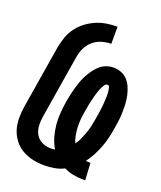

<svg xmlns="http://www.w3.org/2000/svg" viewBox="-139 -831 778 928"><g transform="rotate(20 250.0 -367.5)"><path d="M398 8Q372 8 347.5 3Q323 -2 301 -13Q277 -1 251 3.5Q225 8 200 8Q169 8 139.5 1.5Q110 -5 85 -19.5Q60 -34 42.5 -57Q25 -80 16.5 -107.5Q8 -135 8 -166Q8 -197 13 -228L66 -552Q71 -579 80.5 -605.5Q90 -632 107 -655Q124 -678 147.5 -695.5Q171 -713 197 -724Q223 -735 250.5 -739Q278 -743 304 -743V-655Q281 -655 256.5 -648Q232 -641 212.5 -624.5Q193 -608 182 -585Q171 -562 167 -538L114 -213Q110 -189 111 -165Q112 -141 123 -121Q134 -101 155 -90.5Q176 -80 200 -80Q206 -80 212 -80.5Q218 -81 223 -82Q208 -107 199.5 -136Q191 -165 188 -195.5Q185 -226 187.5 -257.5Q190 -289 195 -320Q198 -338 202 -356Q206 -374 211 -392Q216 -410 222.5 -428Q229 -446 238 -463Q247 -480 258.5 -496Q270 -512 284.5 -525Q299 -538 317.5 -544.5Q336 -551 355 -551Q376 -551 395.5 -543Q415 -535 428 -520Q441 -505 449 -486Q457 -467 461.5 -446.5Q466 -426 467 -405Q468 -384 467.5 -362Q467 -340 464.5 -318.5Q462 -297 458 -275Q454 -250 448 -225Q442 -200 432.5 -175Q423 -150 410.5 -126.5Q398 -103 382 -81Q386 -81 390.5 -80.5Q395 -80 400 -80Q401 -80 402.5 -80Q404 -80 406 -80L411 8Q408 8 404.5 8Q401 8 398 8ZM305 -143Q317 -159 325 -177.5Q333 -196 339.5 -214.5Q346 -233 350 -252Q354 -271 357 -290Q358 -297 359.5 -304.5Q361 -312 362 -320Q363 -328 364 -335.5Q365 -343 366 -350.5Q367 -358 367.5 -365.5Q368 -373 368.5 -381Q369 -389 369.5 -396.5Q370 -404 370 -411.5Q370 -419 369.5 -426.5Q369 -434 368 -441Q367 -448 364.5 -455.5Q362 -463 354 -463Q347 -463 342 -456.5Q337 -450 333.5 -443.5Q330 -437 327 -430.5Q324 -424 322 -417Q320 -410 317.5 -403Q315 -396 313.5 -389Q312 -382 310 -375Q308 -368 306.5 -361Q305 -354 303.5 -347.5Q302 -341 301 -334Q300 -327 298.5 -320Q297 -313 296 -306Q292 -285 290 -263.5Q288 -242 289 -221.5Q290 -201 293.5 -181Q297 -161 305 -143Z"/></g></svg>

Font: Iosevka SS04 Oblique
Style: Bold
Weight: 700
Italic angle: -9°
Monospace: yes
Designer: Belleve Invis
Foundry: Belleve Invis
Version: Version 19.0.0; ttfautohint (v1.8.4)